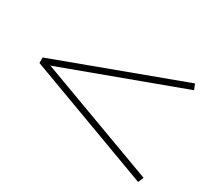

<svg xmlns="http://www.w3.org/2000/svg" viewBox="-85 -532 648 604"><g transform="rotate(30 239.0 -230.0)"><path d="M14 -220V-240L470 -409L478 -389L48 -230L478 -71L470 -51Z"/></g></svg>

Font: Elsie Swash Caps Black
Style: Regular
Weight: 900
Designer: Alejandro Inler
Foundry: Alejandro Inler
Version: 1.003